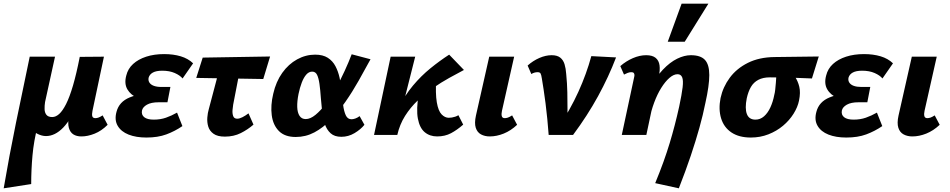

<svg xmlns="http://www.w3.org/2000/svg" viewBox="-53 -731 5147 1040"><path d="M-33 289Q-3 113 33.5 -65.5Q70 -244 108 -424H245L191 -178Q188 -158 188.5 -139.5Q189 -121 198.5 -109Q208 -97 230 -97Q249 -97 267.5 -113.5Q286 -130 305 -167.5Q324 -205 342.5 -268Q361 -331 379 -423H441Q411 -276 372.5 -181Q334 -86 289.5 -40Q245 6 196 6Q185 6 173.5 3Q162 0 151 -5.5Q140 -11 131 -18.5Q122 -26 117 -36L150 -44Q130 33 123 111Q116 189 116 266ZM388 8Q362 8 344.5 -3Q327 -14 320 -38.5Q313 -63 321 -103L388 -423L510 -424L448 -131Q444 -111 447 -101Q450 -91 464 -91Q471 -91 480 -94Q489 -97 503 -106L530 -55Q497 -22 459.5 -7Q422 8 388 8Z M740 14Q684 14 643.5 -2Q603 -18 584.5 -49.5Q566 -81 578 -125Q592 -180 650 -203.5Q708 -227 787 -227L781 -183Q733 -183 694 -199.5Q655 -216 637 -247Q619 -278 631 -322Q640 -359 668 -384.5Q696 -410 739 -424Q782 -438 836 -438Q886 -438 926 -426Q966 -414 993 -388L936 -306Q922 -323 893.5 -335.5Q865 -348 826 -348Q793 -348 775 -338Q757 -328 752 -310Q749 -295 756.5 -283.5Q764 -272 780.5 -266Q797 -260 821 -260H870L854 -177H806Q766 -177 743 -164Q720 -151 716 -132Q712 -109 728.5 -96Q745 -83 780 -83Q816 -83 846 -93.5Q876 -104 906 -121L935 -48Q894 -20 848 -3Q802 14 740 14Z M1165 9Q1125 9 1103.5 -6.5Q1082 -22 1075 -45.5Q1068 -69 1070 -94.5Q1072 -120 1078 -140L1150 -412H1258L1210 -164Q1208 -153 1206.5 -135Q1205 -117 1210 -102.5Q1215 -88 1232 -88Q1244 -88 1260 -96Q1276 -104 1293 -117L1320 -56Q1289 -29 1251 -10Q1213 9 1165 9ZM1010 -309 1045 -419 1410 -425 1373 -303Z M1549 11Q1490 11 1458 -21Q1426 -53 1419 -106.5Q1412 -160 1427 -223Q1442 -289 1476 -336.5Q1510 -384 1556.5 -409.5Q1603 -435 1654 -435Q1696 -435 1722.5 -418Q1749 -401 1764 -372.5Q1779 -344 1786.5 -309.5Q1794 -275 1797 -240Q1801 -198 1805.5 -163Q1810 -128 1820 -106.5Q1830 -85 1851 -85Q1860 -85 1871.5 -89Q1883 -93 1895 -102L1921 -55Q1901 -30 1867.5 -10Q1834 10 1796 10Q1759 10 1738 -9Q1717 -28 1706.5 -58.5Q1696 -89 1692 -126Q1688 -163 1685 -200Q1682 -244 1677.5 -276Q1673 -308 1664.5 -325.5Q1656 -343 1638 -343Q1620 -343 1606 -327Q1592 -311 1581.5 -283.5Q1571 -256 1564 -222Q1556 -182 1557 -151.5Q1558 -121 1569.5 -103.5Q1581 -86 1603 -86Q1628 -86 1656 -109Q1684 -132 1712 -169Q1740 -206 1766 -252.5Q1792 -299 1814 -347Q1836 -395 1852 -437L1954 -410Q1923 -353 1889.5 -293.5Q1856 -234 1818 -179.5Q1780 -125 1738.5 -82Q1697 -39 1650 -14Q1603 11 1549 11Z M2063 0Q2076 -84 2108 -149.5Q2140 -215 2184 -267.5Q2228 -320 2278.5 -361Q2329 -402 2380 -435L2460 -352Q2424 -333 2380.5 -309Q2337 -285 2293 -254.5Q2249 -224 2209.5 -186.5Q2170 -149 2141 -103Q2112 -57 2099 0ZM1973 0 2063 -424H2196L2089 0ZM2315 8Q2275 8 2247.5 -15Q2220 -38 2210.5 -88.5Q2201 -139 2215 -223L2310 -307Q2305 -224 2313 -177Q2321 -130 2339 -111.5Q2357 -93 2378 -93Q2386 -93 2395 -94.5Q2404 -96 2413 -99Q2422 -102 2430 -107L2456 -56Q2423 -27 2390 -9.5Q2357 8 2315 8Z M2600 8Q2573 8 2552.5 -3Q2532 -14 2524 -39Q2516 -64 2525 -105L2597 -424H2732L2666 -131Q2662 -113 2665 -102Q2668 -91 2681 -91Q2689 -91 2698 -94Q2707 -97 2721 -106L2748 -55Q2714 -23 2675.5 -7.5Q2637 8 2600 8Z M2919 0Q2916 -43 2911.5 -87Q2907 -131 2902 -171.5Q2897 -212 2891.5 -246.5Q2886 -281 2882 -306Q2879 -326 2875 -333Q2871 -340 2859 -340Q2850 -340 2841.5 -337.5Q2833 -335 2825 -330L2805 -376Q2834 -402 2868.5 -417Q2903 -432 2935 -432Q2965 -432 2981.5 -419Q2998 -406 3005 -383Q3012 -360 3014 -330Q3019 -279 3020 -231Q3021 -183 3021 -134.5Q3021 -86 3018 -33L2971 -40Q3036 -137 3080 -234Q3124 -331 3150 -427L3284 -420Q3244 -315 3186.5 -210Q3129 -105 3051 0Z M3496 261Q3522 198 3541 145Q3560 92 3574.5 44Q3589 -4 3601.5 -52Q3614 -100 3626 -154Q3640 -220 3644.5 -258Q3649 -296 3642 -312.5Q3635 -329 3617 -329Q3596 -329 3573 -309Q3550 -289 3528.5 -254.5Q3507 -220 3490.5 -175.5Q3474 -131 3464 -81L3403 -94Q3429 -185 3464 -249Q3499 -313 3537.5 -353.5Q3576 -394 3615 -413Q3654 -432 3689 -432Q3742 -432 3765.5 -406.5Q3789 -381 3789 -324.5Q3789 -268 3768 -174Q3755 -109 3735.5 -39Q3716 31 3689 111.5Q3662 192 3624 289ZM3315 0 3382 -313Q3384 -320 3383.5 -326Q3383 -332 3379.5 -336Q3376 -340 3366 -340Q3357 -340 3346.5 -336Q3336 -332 3327 -327L3307 -373Q3338 -400 3375 -416Q3412 -432 3447 -432Q3481 -432 3498.5 -417.5Q3516 -403 3519.5 -377Q3523 -351 3515 -315L3448 0ZM3564 -505 3639 -711H3784L3656 -505Z M4014 14Q3950 14 3909 -13.5Q3868 -41 3853 -90Q3838 -139 3850 -200Q3863 -260 3900 -310Q3937 -360 3998 -390.5Q4059 -421 4142 -422L4382 -425L4345 -306Q4284 -309 4228.5 -310.5Q4173 -312 4117 -312Q4080 -312 4054.5 -298.5Q4029 -285 4014.5 -260Q4000 -235 3992 -199Q3981 -144 3992.5 -113.5Q4004 -83 4039 -83Q4065 -83 4085.5 -101Q4106 -119 4120 -149.5Q4134 -180 4141 -217Q4144 -227 4146 -244.5Q4148 -262 4149.5 -281.5Q4151 -301 4152 -318Q4153 -335 4151 -341L4220 -363Q4236 -341 4252.5 -316.5Q4269 -292 4276.5 -261Q4284 -230 4275 -186Q4268 -151 4245.5 -115Q4223 -79 4188.5 -50Q4154 -21 4109.5 -3.5Q4065 14 4014 14Z M4531 14Q4475 14 4434.5 -2Q4394 -18 4375.5 -49.5Q4357 -81 4369 -125Q4383 -180 4441 -203.5Q4499 -227 4578 -227L4572 -183Q4524 -183 4485 -199.5Q4446 -216 4428 -247Q4410 -278 4422 -322Q4431 -359 4459 -384.5Q4487 -410 4530 -424Q4573 -438 4627 -438Q4677 -438 4717 -426Q4757 -414 4784 -388L4727 -306Q4713 -323 4684.5 -335.5Q4656 -348 4617 -348Q4584 -348 4566 -338Q4548 -328 4543 -310Q4540 -295 4547.5 -283.5Q4555 -272 4571.5 -266Q4588 -260 4612 -260H4661L4645 -177H4597Q4557 -177 4534 -164Q4511 -151 4507 -132Q4503 -109 4519.5 -96Q4536 -83 4571 -83Q4607 -83 4637 -93.5Q4667 -104 4697 -121L4726 -48Q4685 -20 4639 -3Q4593 14 4531 14Z M4889 8Q4862 8 4841.5 -3Q4821 -14 4813 -39Q4805 -64 4814 -105L4886 -424H5021L4955 -131Q4951 -113 4954 -102Q4957 -91 4970 -91Q4978 -91 4987 -94Q4996 -97 5010 -106L5037 -55Q5003 -23 4964.5 -7.5Q4926 8 4889 8Z"/></svg>

Font: Ysabeau Infant ExtraBold
Style: Italic
Weight: 800
Italic angle: -12°
Designer: Christian Thalmann (Catharsis Fonts)
Version: Version 2.001;gftools[0.9.30]; featfreeze: ss01,ss02,lnum